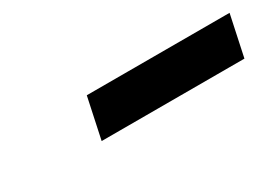

<svg xmlns="http://www.w3.org/2000/svg" viewBox="-17 -889 557 402"><g transform="rotate(-30 261.5 -688.5)"><path d="M157.2 -639.2 178.2 -737.8H523.4L502.4 -639.2Z"/></g></svg>

Font: Schibsted Grotesk
Style: Bold Italic
Weight: 700
Italic angle: -12°
Designer: Bakken & Baeck AS, Henrik Kongsvoll
Foundry: Schibsted ASA
Version: Version 1.100;gftools[0.9.25]